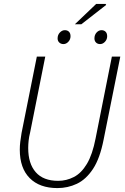

<svg xmlns="http://www.w3.org/2000/svg" viewBox="-20 -948 640 980"><path d="M273 12Q182 12 131.5 -39Q81 -90 81 -184Q81 -204 83.5 -224.5Q86 -245 90 -269L168 -659H211L134 -273Q128 -249 126 -229.5Q124 -210 124 -192Q124 -113 162.5 -69Q201 -25 277 -25Q319 -25 357 -44.5Q395 -64 423.5 -111.5Q452 -159 468 -242L551 -659H594L509 -236Q490 -139 454.5 -85.5Q419 -32 372.5 -10Q326 12 273 12ZM304 -723Q291 -723 282.5 -731Q274 -739 274 -752Q274 -770 285.5 -782Q297 -794 311 -794Q324 -794 332 -786Q340 -778 340 -763Q340 -747 329 -735Q318 -723 304 -723ZM491 -723Q478 -723 470 -731Q462 -739 462 -752Q462 -770 473 -782Q484 -794 498 -794Q511 -794 519 -786Q527 -778 527 -763Q527 -747 516 -735Q505 -723 491 -723ZM362 -824 471 -928H519L522 -923L395 -824Z"/></svg>

Font: Source Sans 3 Light
Style: Italic
Weight: 300
Italic angle: -11°
Designer: Paul D. Hunt
Foundry: Adobe
Version: Version 3.046;hotconv 1.0.118;makeotfexe 2.5.65603